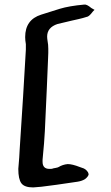

<svg xmlns="http://www.w3.org/2000/svg" viewBox="-20 -739 483 839"><path d="M125 80Q87 80 73.5 62Q60 44 60 -1Q65 -57 66 -86Q74 -210 81 -319Q88 -428 93 -522V-546Q90 -563 90 -577Q90 -653 160 -675Q200 -688 241 -700.5Q282 -713 348 -719Q359 -721 379 -704L393 -696Q388 -692 378 -679Q367 -666 358 -665Q343 -660 323 -655.5Q303 -651 294 -649Q252 -639 231 -634Q186 -619 186 -579Q186 -575 186.5 -570Q187 -565 188 -559Q191 -544 191 -526Q191 -519 191 -507.5Q191 -496 190 -482Q188 -430 184.5 -351Q181 -272 176 -166Q175 -144 172.5 -113Q170 -82 166 -41V-32Q166 -1 196 -1Q200 -1 203.5 -1Q207 -1 209 -2Q214 -4 222 -5Q233 -7 236 -9Q254 -20 276 -22Q296 -22 329 -9L346 -3Q353 0 359.5 7Q366 14 367 21Q368 26 362.5 33Q357 40 351 44Q338 52 319 55Q266 63 226.5 68.5Q187 74 161 77Z"/></svg>

Font: Mansalva
Style: Regular
Weight: 400
Designer: Carolina Short
Foundry: Carolina Short
Version: Version 2.112; ttfautohint (v1.8.4.7-5d5b)